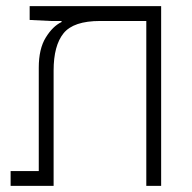

<svg xmlns="http://www.w3.org/2000/svg" viewBox="-20 -606 626 626"><path d="M505.4 0H457V-537.6H306.2Q219.7 -537.6 187.3 -497.6Q154.8 -457.5 154.8 -376V0H14.6V-48.3H106.4V-385.3Q106.4 -446.8 129.2 -483.6Q151.9 -520.5 180.7 -534.2V-537.6H145.5L76.7 -541V-585.9H505.4Z"/></svg>

Font: Cascadia Code ExtraLight
Style: Regular
Weight: 200
Monospace: yes
Designer: Aaron Bell
Foundry: Saja Typeworks
Version: Version 2407.024; ttfautohint (v1.8.4)